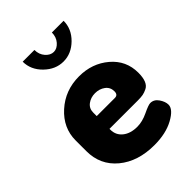

<svg xmlns="http://www.w3.org/2000/svg" viewBox="-215 -820 926 926"><g transform="rotate(-45 248.0 -357.0)"><path d="M257 -482Q346 -482 409 -428.5Q472 -375 472 -292Q472 -260 464 -240Q456 -220 440 -212Q424 -204 410.5 -201.5Q397 -199 375 -199H182V-193Q182 -156 210 -133.5Q238 -111 284 -111Q319 -111 357.5 -129.5Q396 -148 409 -148Q434 -148 450 -124.5Q466 -101 466 -80Q466 -49 412.5 -19.5Q359 10 280 10Q168 10 97.5 -48.5Q27 -107 27 -202V-275Q27 -360 94.5 -421Q162 -482 257 -482ZM182 -286H306Q327 -286 327 -310Q327 -338 305.5 -354Q284 -370 254 -370Q225 -370 203.5 -354Q182 -338 182 -310ZM314 -724H394Q394 -669 351.5 -627Q309 -585 255 -585Q201 -585 158 -627Q115 -669 115 -724H195Q195 -693 213.5 -672Q232 -651 255 -651Q277 -651 295.5 -672Q314 -693 314 -724Z"/></g></svg>

Font: Dosis
Style: ExtraBold
Weight: 800
Designer: EdgarTolentino, PabloImpallari, IginoMarini
Foundry: EdgarTolentino, PabloImpallari, IginoMarini
Version: Version 1.007